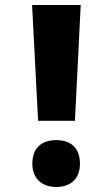

<svg xmlns="http://www.w3.org/2000/svg" viewBox="-20 -734 428 766"><path d="M132 -252H279L302 -714H108ZM109 -81C109 -20 149 12 205 12C261 12 299 -20 299 -81C299 -144 262 -175 205 -175C146 -175 109 -144 109 -81Z"/></svg>

Font: Noto Sans Gurmukhi Condensed Black
Style: Regular
Weight: 900
Width: 3
Designer: Jelle Bosma - Monotype Design Team
Foundry: Monotype Imaging Inc.
Version: Version 2.004